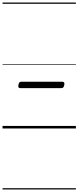

<svg xmlns="http://www.w3.org/2000/svg" viewBox="-20 -1009 616 1508"><path d="M140 -317Q129 -317 125.5 -323Q122 -329 125 -342Q127 -356 132 -361.5Q137 -367 148 -367H469Q480 -367 483.5 -361Q487 -355 485 -342Q482 -328 477 -322.5Q472 -317 461 -317ZM0 469H576V479H0ZM0 -20H576V0H0ZM0 -505H576V-500H0ZM0 -989H576V-979H0Z"/></svg>

Font: Playwrite DE VA Guides
Style: Regular
Weight: 400
Designer: Veronika Burian, José Scaglione
Foundry: TypeTogether
Version: Version 1.003